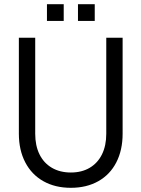

<svg xmlns="http://www.w3.org/2000/svg" viewBox="-20 -880 675 916"><path d="M70 -242V-700H148V-242Q148 -185 168.5 -143.5Q189 -102 227.5 -79.5Q266 -57 318 -57Q370 -57 408 -79.5Q446 -102 466.5 -143.5Q487 -185 487 -242V-700H565V-242Q565 -164 535 -105.5Q505 -47 449 -15.5Q393 16 318 16Q243 16 187 -15.5Q131 -47 100.5 -105.5Q70 -164 70 -242ZM352 -860H432V-780H352ZM204 -860H284V-780H204Z"/></svg>

Font: Uncut Sans Variable
Style: Regular
Weight: 400
Designer: Kasper Nordkvist
Foundry: UNCUT.wtf
Version: Version 1.304;Glyphs 3.2 (3246)